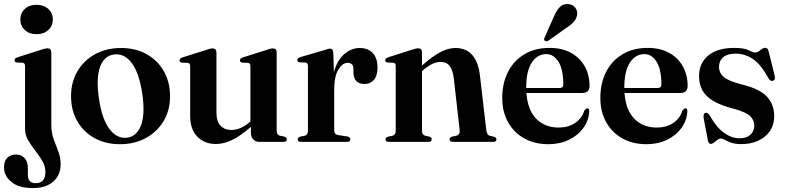

<svg xmlns="http://www.w3.org/2000/svg" viewBox="-44 -708 3922 958"><path d="M138 -537.5Q102 -537.5 79.8 -558.2Q57.5 -579 57.5 -611Q57.5 -643 79.8 -663.5Q102 -684 138 -684Q174.5 -684 197 -663.5Q219.5 -643 219.5 -611Q219.5 -579 197 -558.2Q174.5 -537.5 138 -537.5ZM212 -85Q212 -45.5 223.8 -13.5Q235.5 18.5 247 48.2Q258.5 78 258.5 112Q258.5 166 221.5 198.2Q184.5 230.5 120.5 230.5Q50 230.5 13 200Q-24 169.5 -24 127.5Q-24 95 -7.5 79Q9 63 36 63Q62.5 63 78.8 81Q95 99 95 128V164Q95 206 133.5 206Q182.5 206 182.5 150.5Q182.5 121.5 167 95Q151.5 68.5 131.5 43Q111.5 17.5 96.2 -8.8Q81 -35 81 -64V-378Q81 -393.5 69 -395L40 -396Q28.5 -398 28.5 -407.5Q28.5 -417 43 -422L158.5 -459Q182 -467 192 -467Q212 -467 212 -446.5Z M560 -468.5Q632 -468.5 687 -438Q742 -407.5 773.2 -353Q804.5 -298.5 804.5 -227.5Q804.5 -158 772.5 -104.2Q740.5 -50.5 684.2 -19.5Q628 11.5 554.5 11.5Q482.5 11.5 427.5 -19Q372.5 -49.5 341.5 -103.5Q310.5 -157.5 310.5 -228.5Q310.5 -298 342.2 -352.2Q374 -406.5 430.2 -437.5Q486.5 -468.5 560 -468.5ZM590.5 -21Q639 -27.5 660 -83.8Q681 -140 665.5 -243Q650 -345.5 612.8 -394.2Q575.5 -443 524.5 -436Q475 -429.5 454.8 -373Q434.5 -316.5 450 -214Q465 -112.5 502.8 -63.5Q540.5 -14.5 590.5 -21Z M905 -129V-377.5Q905 -393 892.5 -394.5L863.5 -395.5Q852 -397.5 852 -407Q852 -416 866.5 -421.5L982.5 -458Q1005.5 -466.5 1015.5 -466.5Q1036 -466.5 1036 -446V-146Q1036 -102 1056.2 -80.8Q1076.5 -59.5 1111.5 -59.5Q1133 -59.5 1156.5 -69.5Q1180 -79.5 1204 -100.5L1205.5 -101.5V-377.5Q1205.5 -393 1193.5 -394.5L1164.5 -395.5Q1153 -397.5 1153 -407Q1153 -416 1167.5 -421.5L1283.5 -458Q1306.5 -466.5 1317 -466.5Q1336.5 -466.5 1336.5 -446V-56.5Q1336.5 -35 1352 -31L1374.5 -26.5Q1387 -22.5 1387 -13Q1387 0 1370 0H1249Q1231 0 1219.5 -12.8Q1208 -25.5 1208 -46V-75Q1154 -28 1112.2 -8.8Q1070.5 10.5 1033.5 10.5Q976.5 10.5 940.8 -25.8Q905 -62 905 -129Z M1619 -445 1622 -348Q1638.5 -408 1674 -438.2Q1709.5 -468.5 1750 -468.5Q1792.5 -468.5 1816 -443.2Q1839.5 -418 1839.5 -371Q1839.5 -329.5 1821.5 -309.2Q1803.5 -289 1775.5 -289Q1720.5 -289 1719.5 -346.5V-363.5Q1719 -394.5 1690.5 -394.5Q1665 -394.5 1644.2 -361Q1623.5 -327.5 1623.5 -258V-58Q1623.5 -37.5 1643.5 -34L1689.5 -27Q1704 -24 1704 -13Q1704 0 1686.5 0H1458.5Q1441.5 0 1441.5 -13Q1441.5 -22 1454.5 -26.5L1477.5 -31Q1492.5 -35 1492.5 -55.5V-378.5Q1492.5 -394.5 1480.5 -396L1450.5 -397Q1439.5 -399 1439.5 -408.5Q1439.5 -417.5 1454.5 -423L1569.5 -456.5Q1584.5 -462 1591.8 -463.8Q1599 -465.5 1603.5 -465.5Q1617 -465.5 1619 -445Z M2061.5 -447V-381Q2114.5 -428 2153.8 -448.2Q2193 -468.5 2228 -468.5Q2282.5 -468.5 2312.8 -433Q2343 -397.5 2350.5 -332.5L2382.5 -58.5Q2385.5 -34.5 2400 -30.5L2420.5 -26Q2433 -22 2433 -13Q2433 0 2416 0H2216.5Q2199 0 2199 -13.5Q2199 -22 2210.5 -26L2233.5 -31Q2252 -36 2249.5 -58.5L2220.5 -315.5Q2215.5 -358 2199.8 -378.5Q2184 -399 2153 -399Q2114.5 -399 2067.5 -358L2061.5 -352.5V-56.5Q2061.5 -35.5 2077 -31L2099 -26Q2110 -22.5 2110 -13.5Q2110 0 2093 0H1896Q1879.5 0 1879.5 -13Q1879.5 -22 1892 -26L1915.5 -31Q1930.5 -35.5 1930.5 -56V-378.5Q1930.5 -393.5 1918.5 -395L1889.5 -396Q1878 -398 1878 -407.5Q1878 -416.5 1892.5 -422L2008.5 -459Q2031.5 -467 2042 -467Q2061.5 -467 2061.5 -447Z M2897.5 -279Q2897.5 -244 2860 -244H2582.5Q2589 -158 2632.2 -114.8Q2675.5 -71.5 2743.5 -71.5Q2791 -71.5 2825.2 -94.2Q2859.5 -117 2871.5 -156.5Q2880.5 -167.5 2886.5 -167.5Q2896.5 -167.5 2896 -152Q2893.5 -106.5 2866.8 -69.5Q2840 -32.5 2794.8 -10.5Q2749.5 11.5 2692 11.5Q2624 11.5 2572.2 -17.2Q2520.5 -46 2491.2 -98Q2462 -150 2462 -219.5Q2462 -293 2490.8 -349.2Q2519.5 -405.5 2572.5 -437.2Q2625.5 -469 2698 -469Q2760 -469 2804.8 -444.5Q2849.5 -420 2873.5 -377Q2897.5 -334 2897.5 -279ZM2681.5 -438Q2637 -438 2609.2 -395.5Q2581.5 -353 2581.5 -271V-269H2749Q2766.5 -269 2766.5 -286Q2766.5 -362 2742.5 -400Q2718.5 -438 2681.5 -438ZM2720 -626Q2733 -656.5 2749.5 -673Q2766 -689.5 2790.5 -687.5Q2814 -686 2825.8 -670.5Q2837.5 -655 2836 -638Q2834 -616.5 2820.2 -600.8Q2806.5 -585 2784 -570.5L2691.5 -504.5Q2680 -499 2673.5 -505.5Q2670 -509 2670.8 -513.2Q2671.5 -517.5 2674 -522Z M3387 -279Q3387 -244 3349.5 -244H3072Q3078.5 -158 3121.8 -114.8Q3165 -71.5 3233 -71.5Q3280.5 -71.5 3314.8 -94.2Q3349 -117 3361 -156.5Q3370 -167.5 3376 -167.5Q3386 -167.5 3385.5 -152Q3383 -106.5 3356.2 -69.5Q3329.5 -32.5 3284.2 -10.5Q3239 11.5 3181.5 11.5Q3113.5 11.5 3061.8 -17.2Q3010 -46 2980.8 -98Q2951.5 -150 2951.5 -219.5Q2951.5 -293 2980.2 -349.2Q3009 -405.5 3062 -437.2Q3115 -469 3187.5 -469Q3249.5 -469 3294.2 -444.5Q3339 -420 3363 -377Q3387 -334 3387 -279ZM3171 -438Q3126.5 -438 3098.8 -395.5Q3071 -353 3071 -271V-269H3238.5Q3256 -269 3256 -286Q3256 -362 3232 -400Q3208 -438 3171 -438Z M3646 -18Q3680.5 -18 3700 -35.5Q3719.5 -53 3719.5 -81Q3719.5 -108.5 3699.5 -128.2Q3679.5 -148 3620 -164.5Q3551.5 -182 3513.2 -205.5Q3475 -229 3459.5 -259.2Q3444 -289.5 3444 -327Q3444 -393.5 3490.2 -431.2Q3536.5 -469 3619.5 -469Q3667.5 -469 3690.5 -457.5Q3713.5 -446 3724 -446Q3736 -446 3749.8 -457.8Q3763.5 -469.5 3774.5 -469.5Q3786 -469.5 3790.5 -454L3820.5 -334Q3827 -310.5 3814 -305.5Q3801.5 -300.5 3792 -315Q3754 -385 3713.8 -412.8Q3673.5 -440.5 3626 -440.5Q3585.5 -440.5 3564.5 -422.2Q3543.5 -404 3543.5 -374Q3543.5 -345.5 3566 -324.8Q3588.5 -304 3658 -286.5Q3747 -264.5 3783 -225.5Q3819 -186.5 3819 -128.5Q3819 -65.5 3772.8 -27.2Q3726.5 11 3655 11Q3624.5 11 3604.8 4Q3585 -3 3572.5 -10Q3560 -17 3552 -17Q3544.5 -17 3535.8 -10.2Q3527 -3.5 3518.5 3.2Q3510 10 3503 10Q3491 10 3488 -7.5L3467.5 -115.5Q3463 -139.5 3474.5 -144.5Q3485.5 -149.5 3497 -132Q3532 -70.5 3570 -44.2Q3608 -18 3646 -18Z"/></svg>

Font: Fraunces 72pt S000 SemiBold
Style: Regular
Weight: 600
Version: Version 1.000; ttfautohint (v1.8.3)